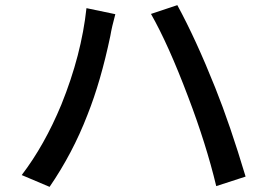

<svg xmlns="http://www.w3.org/2000/svg" viewBox="-20 -729 1040 747"><path d="M218.8 -322.3Q296.9 -515.6 316.4 -697.3L428.7 -673.8Q415 -624 409.2 -588.9Q372.1 -412.1 320.3 -282.2Q262.7 -132.8 172.9 -2L64.5 -47.9Q153.3 -164.1 218.8 -322.3ZM711.9 -352.5Q634.8 -556.6 567.4 -674.8L669.9 -709Q742.2 -576.2 817.4 -387.7Q875 -244.1 935.5 -42L821.3 -4.9Q782.2 -168 711.9 -352.5Z"/></svg>

Font: Gen Shin Gothic Medium
Style: Regular
Weight: 500
Designer: [Source Han Sans]
Ryoko NISHIZUKA  (kana & ideographs); Paul D. Hunt (Latin, Greek & Cyrillic); Wenlong ZHANG  (bopomofo
Version: Version 1.002.20150607